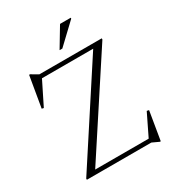

<svg xmlns="http://www.w3.org/2000/svg" viewBox="-213 -1003 1035 1143"><g transform="rotate(-30 305.0 -431.5)"><path d="M552.5 -685V-677L121 -17L113.5 -28H496L568.5 -177L583 -174L550.5 21.5H544.5L498 0H55V-8L484.5 -667.5L507 -657H125.5L46.5 -498L33.5 -501L69.5 -713H76L123.5 -685ZM300 -749.5 380.5 -883.5H454V-877.5L319 -749.5Z"/></g></svg>

Font: Newsreader 36pt Light
Style: Regular
Weight: 300
Designer: Hugues Gentile
Foundry: Production Type
Version: Version 1.003